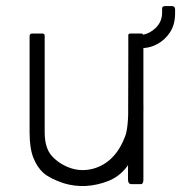

<svg xmlns="http://www.w3.org/2000/svg" viewBox="-20 -609 600 636"><path d="M455 -489V-267Q456 -233 453 -196Q428 -45 340 -10Q264 20 191 -2Q144 -18 123.5 -36.5Q103 -55 90.5 -86.5Q78 -118 78 -171V-489Q78 -498 87 -498H120Q129 -498 128 -489V-171Q128 -118 152.5 -91.5Q177 -65 213 -52.5Q249 -40 288 -50Q361 -70 394 -156Q406 -185 405 -271V-493Q405 -498 413 -498H448Q455 -498 455 -489ZM405 -418H455V-13Q455 1 446 1H416Q404 1 404 -14ZM449 -458 448 -482Q447 -494 458 -495Q478 -500 494 -515Q517 -536 517 -567V-579Q516 -589 528 -589H549Q559 -589 560 -579V-565Q560 -528 543.5 -502.5Q527 -477 501 -463Q481 -452 458 -450Q449 -450 449 -458Z"/></svg>

Font: Vivano Light
Style: Regular
Weight: 300
Designer: Joe Prince, Josias Burgherr
Version: Version 2.064;September 19, 2022;FontCreator 14.0.0.2877 64-